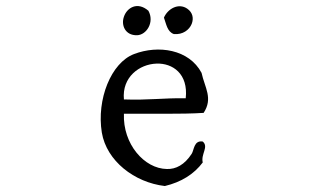

<svg xmlns="http://www.w3.org/2000/svg" viewBox="-20 -639 1040 643"><path d="M622 -559C629 -577 626 -597 607 -610C578 -630 542 -610 529 -580C537 -558 540 -533 562 -525C592 -522 614 -539 622 -559ZM477 -603C440 -635 405 -613 395 -583C385 -555 399 -520 439 -521C471 -522 498 -565 477 -603ZM662 -261C694 -310 666 -345 655 -395C613 -474 510 -489 429 -458C352 -429 303 -306 321 -195C337 -100 430 -28 532 -16C587 -29 630 -56 659 -95C652 -123 680 -147 659 -165C629 -170 630 -136 622 -124C598 -87 569 -72 539 -73C463 -74 391 -157 395 -258C477 -259 589 -256 662 -261ZM602 -310C525 -311 476 -303 395 -306C388 -381 447 -424 504 -426C558 -428 611 -392 602 -310Z"/></svg>

Font: Yuji Syuku Std R
Style: Regular
Weight: 400
Designer: Kataoka Yuji
Foundry: Kinuta Font Factory
Version: Version 3.000;hotconv 1.0.111;makeotfexe 2.5.65597